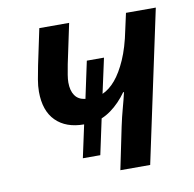

<svg xmlns="http://www.w3.org/2000/svg" viewBox="-66 -606 679 672"><g transform="rotate(-10 273.5 -269.5)"><path d="M340 -150Q347 -183 355 -212Q363 -241 369 -267H366Q354 -250 339.5 -235Q325 -220 309 -208.5Q293 -197 276 -190L249 -64H187L212 -180Q148 -180 112 -216Q76 -252 76 -320Q76 -340 80 -363Q84 -386 89 -411L116 -539H222L192 -397Q188 -376 185.5 -360.5Q183 -345 183 -334Q183 -305 195 -287.5Q207 -270 232 -267L260 -398H321L294 -274Q319 -285 340.5 -310.5Q362 -336 380.5 -378Q399 -420 411 -480L424 -539H530L415 0H309Z"/></g></svg>

Font: Noto Sans Display Medium
Style: Italic
Weight: 500
Italic angle: -12°
Designer: Monotype Design Team
Foundry: Monotype Imaging Inc.
Version: Version 2.003